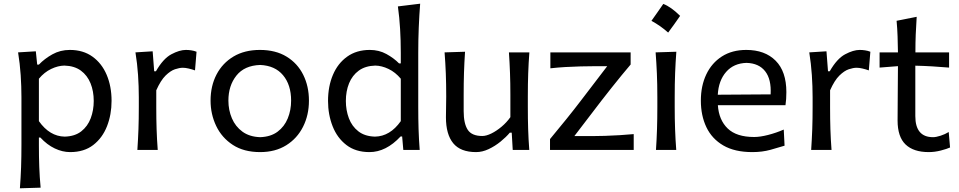

<svg xmlns="http://www.w3.org/2000/svg" viewBox="-20 -809 5176 1036"><path d="M87.4 207Q91.8 148.9 93.8 92.8Q95.7 36.6 95.7 -28.3V-284.7Q95.7 -342.8 91.6 -404.3Q87.4 -465.8 77.6 -526.4L173.3 -532.2L180.7 -460.4H189.9Q220.2 -492.2 262.7 -515.9Q305.2 -539.6 356.9 -539.6Q428.7 -539.6 479 -503.4Q529.3 -467.3 555.7 -405Q582 -342.8 582 -264.6Q582 -190.9 557.4 -127.9Q532.7 -64.9 483.2 -26.6Q433.6 11.7 358.4 11.7Q316.9 11.7 275.4 -8.1Q233.9 -27.8 197.8 -66.9H189.9V-24.4Q189.9 37.6 191.9 91.6Q193.8 145.5 199.2 203.6ZM329.1 -71.8Q383.8 -73.2 418.5 -100.3Q453.1 -127.4 469.5 -170.9Q485.8 -214.4 485.8 -264.2Q485.8 -316.9 468.5 -359.6Q451.2 -402.3 416.3 -428Q381.3 -453.6 327.6 -455.1Q293 -454.6 256.1 -437Q219.2 -419.4 189.9 -384.3V-155.3Q248 -73.2 329.1 -71.8Z M721.2 0Q725.1 -58.1 727.1 -112.3Q729 -166.5 729 -231.9V-284.7Q729 -342.8 724.9 -404.3Q720.7 -465.8 710.9 -526.4L803.7 -532.2L812 -424.3H821.3Q860.4 -492.7 904.5 -516.1Q948.7 -539.6 982.9 -539.6Q997.1 -539.6 1012 -537.4Q1026.9 -535.2 1040.5 -529.8L1032.2 -429.2Q1015.6 -435.1 998 -439.2Q980.5 -443.4 966.3 -443.4Q948.2 -443.4 924.1 -435.3Q899.9 -427.2 873.5 -401.4Q847.2 -375.5 823.2 -321.8V-227.5Q823.2 -165.5 825 -111.8Q826.7 -58.1 831.1 0Z M1383.8 11.7Q1295.9 11.7 1236.3 -27.1Q1176.8 -65.9 1146.5 -129.4Q1116.2 -192.9 1116.2 -266.1Q1116.2 -345.2 1148.4 -407Q1180.7 -468.8 1240.2 -504.2Q1299.8 -539.6 1382.3 -539.6Q1467.3 -539.6 1526.4 -503.4Q1585.4 -467.3 1616.2 -405.3Q1647 -343.3 1647 -266.1Q1647 -188 1615.2 -125Q1583.5 -62 1524.4 -25.1Q1465.3 11.7 1383.8 11.7ZM1383.8 -68.8Q1440.9 -70.8 1477.8 -98.4Q1514.6 -126 1532.7 -170.2Q1550.8 -214.4 1550.8 -266.1Q1550.8 -351.1 1507.3 -403.1Q1463.9 -455.1 1383.8 -458.5Q1298.8 -455.6 1255.6 -401.1Q1212.4 -346.7 1212.4 -266.1Q1212.4 -215.3 1231.2 -170.9Q1250 -126.5 1288.1 -98.6Q1326.2 -70.8 1383.8 -68.8Z M1973.6 11.7Q1898.9 11.7 1849.1 -26.6Q1799.3 -64.9 1774.7 -127.9Q1750 -190.9 1750 -264.6Q1750 -342.8 1776.4 -405Q1802.7 -467.3 1853.3 -503.4Q1903.8 -539.6 1975.6 -539.6Q2024.9 -539.6 2064.9 -517.6Q2105 -495.6 2133.3 -466.8H2142.6V-523.9Q2142.6 -590.3 2138.9 -652.3Q2135.3 -714.4 2127 -774.4L2247.1 -789.1Q2242.2 -725.1 2239.5 -659.7Q2236.8 -594.2 2236.8 -523.9V-231.9Q2236.8 -166.5 2238.5 -112.3Q2240.2 -58.1 2244.6 0H2156.2L2149.9 -72.8H2141.6Q2063 11.7 1973.6 11.7ZM2003.4 -71.8Q2084.5 -73.2 2142.6 -155.3V-384.3Q2113.3 -419.4 2076.4 -437Q2039.6 -454.6 2004.9 -455.1Q1951.2 -453.6 1916 -428Q1880.9 -402.3 1863.5 -359.6Q1846.2 -316.9 1846.2 -264.2Q1846.2 -214.4 1862.5 -170.9Q1878.9 -127.4 1913.8 -100.3Q1948.7 -73.2 2003.4 -71.8Z M2548.8 11.7Q2464.8 11.7 2425.5 -36.1Q2386.2 -84 2386.2 -176.3Q2386.2 -210.9 2387 -236.8Q2387.7 -262.7 2387.7 -288.1Q2387.7 -357.4 2385.5 -413.1Q2383.3 -468.8 2378.9 -526.4L2489.3 -529.8Q2485.4 -472.2 2483.6 -416.3Q2481.9 -360.4 2481.9 -298.3V-209Q2481.9 -142.6 2503.7 -108.9Q2525.4 -75.2 2582.5 -75.2Q2603.5 -75.2 2631.1 -88.6Q2658.7 -102.1 2686.3 -125.2Q2713.9 -148.4 2733.9 -176.8V-298.3Q2733.9 -360.4 2731.9 -414.6Q2730 -468.8 2726.1 -526.4H2836.4Q2832 -468.8 2830.1 -413.1Q2828.1 -357.4 2828.1 -288.1V-231.9Q2828.1 -166.5 2829.8 -112.3Q2831.5 -58.1 2835.9 0H2746.6L2741.2 -93.3H2731Q2710.9 -69.3 2680.9 -44.9Q2650.9 -20.5 2616.7 -4.4Q2582.5 11.7 2548.8 11.7Z M2947.8 0V-58.6Q2993.7 -113.8 3036.4 -166.7Q3079.1 -219.7 3115.2 -267.1L3256.3 -451.7H3180.2Q3151.9 -451.7 3112.5 -450.7Q3073.2 -449.7 3030.8 -447.3Q2988.3 -444.8 2949.7 -440.4V-526.4H3382.8V-460.9Q3361.8 -436.5 3334.5 -403.1Q3307.1 -369.6 3278.8 -334Q3250.5 -298.3 3225.1 -265.6L3079.1 -74.7H3176.8Q3205.6 -74.7 3244.1 -75.9Q3282.7 -77.1 3323.5 -79.6Q3364.3 -82 3399.4 -85.4V0Z M3559 -787.9Q3600.9 -771.8 3649.8 -723.4Q3634.2 -700.9 3618.4 -678.6Q3602.5 -656.3 3585.3 -633.2Q3544.5 -669.7 3495.1 -696.6Q3511.8 -720.2 3527.3 -742.2Q3542.9 -764.3 3559 -787.9ZM3519.5 0Q3523.4 -58.1 3525.1 -112.3Q3526.9 -166.5 3526.9 -231.9V-284.7Q3526.9 -356 3524.4 -412.4Q3522 -468.8 3517.6 -526.4L3629.4 -529.8Q3625 -470.7 3622.8 -414.1Q3620.6 -357.4 3620.6 -284.7V-231.9Q3620.6 -166.5 3622.6 -112.3Q3624.5 -58.1 3628.9 0Z M4039.6 11.7Q3944.3 11.7 3882.8 -24.2Q3821.3 -60.1 3791.5 -122.8Q3761.7 -185.5 3761.7 -266.1Q3761.7 -345.7 3791 -407.5Q3820.3 -469.2 3875.2 -504.4Q3930.2 -539.6 4006.8 -539.6Q4107.4 -539.6 4165.3 -481.4Q4223.1 -423.3 4223.1 -312Q4223.1 -272.5 4218.3 -241.2H3853.5Q3858.9 -161.6 3906.5 -115.7Q3954.1 -69.8 4049.3 -69.8Q4081.1 -69.8 4124.3 -80.8Q4167.5 -91.8 4209 -109.9L4213.4 -22.9Q4182.1 -13.2 4137.5 -0.7Q4092.8 11.7 4039.6 11.7ZM4138.2 -299.8Q4142.6 -381.3 4108.6 -424.6Q4074.7 -467.8 4008.3 -469.7Q3939 -467.8 3898.2 -421.1Q3857.4 -374.5 3853 -297.9Z M4356.9 0Q4360.8 -58.1 4362.8 -112.3Q4364.7 -166.5 4364.7 -231.9V-284.7Q4364.7 -342.8 4360.6 -404.3Q4356.4 -465.8 4346.7 -526.4L4439.5 -532.2L4447.8 -424.3H4457Q4496.1 -492.7 4540.3 -516.1Q4584.5 -539.6 4618.7 -539.6Q4632.8 -539.6 4647.7 -537.4Q4662.6 -535.2 4676.3 -529.8L4668 -429.2Q4651.4 -435.1 4633.8 -439.2Q4616.2 -443.4 4602.1 -443.4Q4584 -443.4 4559.8 -435.3Q4535.6 -427.2 4509.3 -401.4Q4482.9 -375.5 4459 -321.8V-227.5Q4459 -165.5 4460.7 -111.8Q4462.4 -58.1 4466.8 0Z M4991.2 11.7Q4909.2 11.7 4866.2 -29.5Q4823.2 -70.8 4823.2 -158.7Q4823.2 -238.8 4824.2 -314Q4825.2 -389.2 4825.2 -452.1L4726.1 -444.3V-526.4H4825.2Q4824.7 -571.8 4823.2 -612.5Q4821.8 -653.3 4817.9 -696.8L4926.3 -718.3Q4922.9 -665.5 4921.1 -622.3Q4919.4 -579.1 4919.4 -526.4H5101.1V-444.3Q5056.2 -448.2 5010 -450.9Q4963.9 -453.6 4918.9 -454.6V-182.6Q4918.9 -68.8 5014.6 -68.8Q5030.8 -68.8 5055.2 -76.7Q5079.6 -84.5 5099.1 -96.7L5106.4 -13.2Q5089.4 -5.4 5056.4 3.2Q5023.4 11.7 4991.2 11.7Z"/></svg>

Font: Pinar DS1 Medium
Style: Regular
Weight: 500
Designer: Amin Abedi
Version: Version 3.000